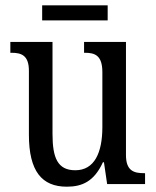

<svg xmlns="http://www.w3.org/2000/svg" viewBox="-20 -694 588 724"><path d="M139 -617H386V-674H139ZM232 10C290 10 335 -10 368 -82H372L384 0H527V-41H523C486 -41 455 -49 455 -109V-536H297V-495H300C337 -495 366 -486 366 -422V-215C366 -118 336 -52 264 -52C197 -52 178 -99 178 -189V-536H19V-495H23C60 -495 89 -486 89 -427V-186C89 -48 138 10 232 10Z"/></svg>

Font: Noto Serif Tamil Condensed
Style: Italic
Weight: 400
Width: 3
Italic angle: -12°
Designer: Indian Type Foundry, Tom Grace, and the Monotype Design Team
Foundry: Monotype Imaging Inc.
Version: Version 2.003